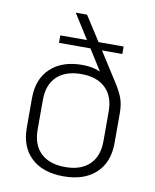

<svg xmlns="http://www.w3.org/2000/svg" viewBox="-81 -762 675 836"><g transform="rotate(10 256.5 -344.5)"><path d="M451 -301V-170Q451 -85 399.5 -37Q348 11 257 11Q165 11 114 -37Q63 -85 63 -170V-301Q63 -385 114 -433Q165 -481 255 -481Q299 -481 334 -466L276 -558H137V-591H255L186 -700H236L306 -591H417V-558H327L410 -428Q434 -390 442.5 -363.5Q451 -337 451 -301ZM402 -301Q402 -368 364 -404.5Q326 -441 257 -441Q187 -441 149 -404.5Q111 -368 111 -301V-170Q111 -103 149 -66.5Q187 -30 257 -30Q326 -30 364 -66.5Q402 -103 402 -170Z"/></g></svg>

Font: KoHo Light
Style: Regular
Weight: 300
Version: Version 1.000; ttfautohint (v1.6)